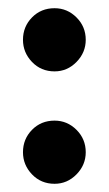

<svg xmlns="http://www.w3.org/2000/svg" viewBox="-20 -442 265 468"><path d="M113 -148Q144 -148 166.5 -125.5Q189 -103 189 -71Q189 -40 166.5 -17Q144 6 113 6Q80 6 58 -17Q36 -40 36 -71Q36 -103 58 -125.5Q80 -148 113 -148ZM113 -422Q144 -422 166.5 -399.5Q189 -377 189 -345Q189 -314 166.5 -291Q144 -268 113 -268Q80 -268 58 -291Q36 -314 36 -345Q36 -377 58 -399.5Q80 -422 113 -422Z"/></svg>

Font: AkaAcidDosis
Style: ExtraBold
Weight: 800
Designer: Edgar Tolentino, Pablo Impallari, Igino Marini, Aka-Acid
Foundry: Edgar Tolentino, Pablo Impallari, Igino Marini, Aka-Acid
Version: Version 1.007